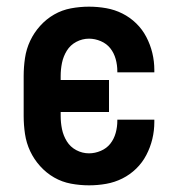

<svg xmlns="http://www.w3.org/2000/svg" viewBox="-20 -548 540 576"><path d="M247 8Q220 8 193 3Q166 -2 142.5 -15.5Q119 -29 100.5 -49.5Q82 -70 70.5 -94.5Q59 -119 55 -146Q51 -173 51 -200V-320Q51 -347 55 -374Q59 -401 70.5 -425.5Q82 -450 100.5 -470.5Q119 -491 142.5 -504.5Q166 -518 193 -523Q220 -528 247 -528Q273 -528 298.5 -523.5Q324 -519 347 -507.5Q370 -496 388.5 -478Q407 -460 419 -437Q431 -414 437 -389Q443 -364 443 -338V-331H332V-334Q332 -353 327 -371Q322 -389 311 -403Q300 -417 282.5 -424.5Q265 -432 247 -432Q227 -432 209 -422.5Q191 -413 180.5 -396Q170 -379 166 -359.5Q162 -340 162 -320V-308H307V-212H162V-200Q162 -180 166 -160.5Q170 -141 180.5 -124Q191 -107 209 -97.5Q227 -88 247 -88Q265 -88 282.5 -95.5Q300 -103 311 -117Q322 -131 327 -149Q332 -167 332 -186V-189H443V-182Q443 -156 437 -131Q431 -106 419 -83Q407 -60 388.5 -42Q370 -24 347 -12.5Q324 -1 298.5 3.5Q273 8 247 8Z"/></svg>

Font: Iosevka Term
Style: Bold
Weight: 700
Monospace: yes
Designer: Belleve Invis
Foundry: Belleve Invis
Version: Version 30.0.1